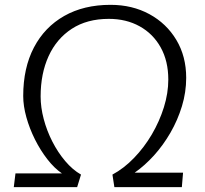

<svg xmlns="http://www.w3.org/2000/svg" viewBox="-20 -774 849 794"><path d="M299 0H37L44 -57H236Q204.5 -78.5 175.8 -115.5Q147 -152.5 124.5 -197.5Q102 -242.5 89 -289.2Q76 -336 76 -377Q76 -493 120.2 -577.5Q164.5 -662 245.5 -708Q326.5 -754 437 -754Q527 -754 597.8 -715.5Q668.5 -677 709.2 -609Q750 -541 750 -452Q750 -393 732.5 -335.2Q715 -277.5 685 -225.5Q655 -173.5 616.8 -131.2Q578.5 -89 537 -60H737L732 0H453L445 -52Q492.5 -77.5 534.2 -120.8Q576 -164 607.8 -218Q639.5 -272 657.8 -330.5Q676 -389 676 -445Q676 -521.5 644.5 -578Q613 -634.5 557.5 -665.2Q502 -696 430 -696Q340 -696 277 -655Q214 -614 181 -541.8Q148 -469.5 148 -375Q148 -330 160.8 -281.8Q173.5 -233.5 196.5 -188.5Q219.5 -143.5 249.8 -107.8Q280 -72 315 -52Z"/></svg>

Font: Merriweather Sans Variable Regular
Style: Italic
Weight: 300
Italic angle: -8°
Designer: Eben Sorkin
Foundry: Eben Sorkin
Version: Version 2.001